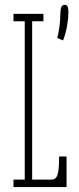

<svg xmlns="http://www.w3.org/2000/svg" viewBox="-20 -756 318 776"><path d="M211.5 -602.5Q217 -624.5 220.5 -650Q224 -675.5 224 -700Q224 -717.5 227.8 -727Q231.5 -736.5 241 -736.5Q251 -736.5 253.8 -728Q256.5 -719.5 256.5 -705Q256.5 -684.5 251.5 -653.8Q246.5 -623 235 -592.5ZM34.5 0V-30H80V-670H34.5V-700H155.5V-670H110V-30H186.5Q198 -30 205 -36.5Q212 -43 215.5 -63Q219 -83 219 -123.5H249V0Z"/></svg>

Font: Imbue Thin 10pt Thin
Style: Regular
Weight: 250
Version: Version 1.102